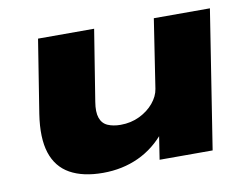

<svg xmlns="http://www.w3.org/2000/svg" viewBox="-62 -584 892 681"><g transform="rotate(-10 384.5 -243.5)"><path d="M258 11Q186 11 139.5 -15Q93 -41 75.5 -95Q58 -149 71 -234L113 -498H315L274 -242Q268 -206 275.5 -184.5Q283 -163 302.5 -154.5Q322 -146 349 -146Q386 -146 417 -161Q448 -176 468 -200Q488 -224 492 -250L530 -498H732L654 0H463L478 -97H488Q445 -43 386.5 -16Q328 11 258 11Z"/></g></svg>

Font: Nunito Sans 10pt Expanded Black
Style: Italic
Weight: 900
Width: 7
Italic angle: -9°
Designer: Vernon Adams
Foundry: Vernon Adams
Version: Version 3.101;gftools[0.9.27]